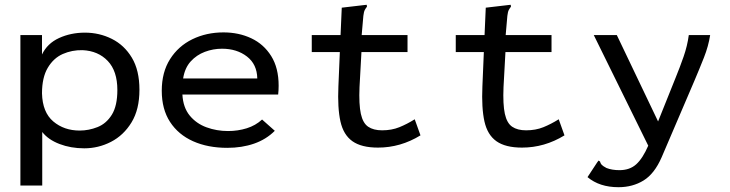

<svg xmlns="http://www.w3.org/2000/svg" viewBox="-20 -606 3040 800"><path d="M65 167V-460H155V-379Q177 -425 226 -447.5Q275 -470 334 -470Q394 -470 446 -444Q498 -418 529.5 -365.5Q561 -313 561 -232Q561 -150 528 -96Q495 -42 442.5 -15Q390 12 331 12Q275 12 228 -6Q181 -24 156 -56V167ZM312 -62Q350 -62 386.5 -76.5Q423 -91 446 -128Q469 -165 469 -231Q469 -310 429 -352Q389 -394 324 -397Q280 -398 241.5 -381Q203 -364 179 -323.5Q155 -283 155 -217Q157 -138 202 -100Q247 -62 312 -62Z M927 10Q846 10 784.5 -17.5Q723 -45 688.5 -98Q654 -151 654 -228Q654 -305 688.5 -359.5Q723 -414 781.5 -442.5Q840 -471 911 -471Q975 -471 1027 -446.5Q1079 -422 1110 -372.5Q1141 -323 1141 -249Q1141 -240 1140.5 -230Q1140 -220 1139 -212H740Q743 -158 770.5 -124.5Q798 -91 840.5 -75.5Q883 -60 930 -60Q971 -60 1008 -71.5Q1045 -83 1072 -108L1125 -61Q1089 -25 1038.5 -7.5Q988 10 927 10ZM743 -279H1052Q1051 -338 1009 -370.5Q967 -403 905 -403Q868 -403 833.5 -390Q799 -377 774.5 -350Q750 -323 743 -279Z M1555 9Q1486 9 1448.5 -17.5Q1411 -44 1398.5 -100Q1386 -156 1390 -246L1396 -389H1279V-460H1399L1404 -574L1498 -585L1508 -586L1509 -578Q1504 -572 1500 -564.5Q1496 -557 1494 -540L1487 -460H1678V-389H1486L1478 -243Q1475 -171 1483.5 -132Q1492 -93 1514 -78Q1536 -63 1572 -63Q1612 -63 1644 -76Q1676 -89 1708 -109L1732 -42Q1649 9 1555 9Z M2155 9Q2086 9 2048.5 -17.5Q2011 -44 1998.5 -100Q1986 -156 1990 -246L1996 -389H1879V-460H1999L2004 -574L2098 -585L2108 -586L2109 -578Q2104 -572 2100 -564.5Q2096 -557 2094 -540L2087 -460H2278V-389H2086L2078 -243Q2075 -171 2083.5 -132Q2092 -93 2114 -78Q2136 -63 2172 -63Q2212 -63 2244 -76Q2276 -89 2308 -109L2332 -42Q2249 9 2155 9Z M2557 174Q2478 174 2428 132L2468 71L2474 63L2480 67Q2482 75 2487 80.5Q2492 86 2507 94Q2530 103 2561 103Q2604 103 2631 78.5Q2658 54 2681 1L2454 -460H2550L2722 -100L2795 -282Q2813 -326 2828.5 -370.5Q2844 -415 2850 -460H2939Q2932 -414 2913 -366Q2894 -318 2874 -271L2737 49Q2707 118 2661.5 146Q2616 174 2557 174Z"/></svg>

Font: Inconsolata Expanded Medium
Style: Regular
Weight: 500
Width: 7
Monospace: yes
Designer: Raph Levien, Cyreal, Brenton Simpson
Foundry: Raph Levien, Cyreal, Google
Version: Version 3.001; ttfautohint (v1.8.2.53-6de2)